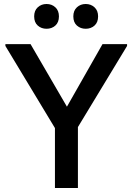

<svg xmlns="http://www.w3.org/2000/svg" viewBox="-20 -941 663 961"><path d="M255 0V-300L7 -711V-720H133L315 -407L493 -720H616V-711L370 -305V0ZM409 -797Q383 -797 365 -813Q347 -829 347 -859Q347 -888 365 -904.5Q383 -921 409 -921Q435 -921 453 -904.5Q471 -888 471 -859Q471 -829 453 -813Q435 -797 409 -797ZM213 -797Q187 -797 169 -813Q151 -829 151 -859Q151 -888 169 -904.5Q187 -921 213 -921Q239 -921 257 -904.5Q275 -888 275 -859Q275 -829 257 -813Q239 -797 213 -797Z"/></svg>

Font: Kufam Medium
Style: Regular
Weight: 500
Designer: Wael Morcos, Artur Schmal
Foundry: Original Type
Version: Version 1.300; ttfautohint (v1.8.3)